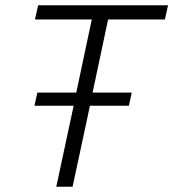

<svg xmlns="http://www.w3.org/2000/svg" viewBox="-20 -710 659 730"><path d="M111 -308 122 -358H270L329 -636H113L125 -690H619L607 -636H391L332 -358H481L470 -308H322L256 0H194L260 -308Z"/></svg>

Font: Radio Canada Light
Style: Italic
Weight: 300
Italic angle: -12°
Designer: Charles Daoud, Etienne Aubert Bonn, Alexandre Saumier Demers, Jacques Le Bailly
Foundry: Radio-Canada
Version: Version 2.104; ttfautohint (v1.8.4.7-5d5b);gftools[0.9.28.de